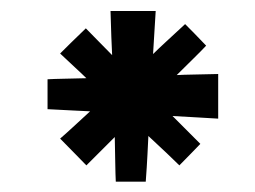

<svg xmlns="http://www.w3.org/2000/svg" viewBox="-20 -705 475 357"><path d="M264.6 -604.5C266.6 -640.6 268.6 -667 269.5 -684.6C232.4 -684.6 204.1 -684.6 185.5 -684.6C186.5 -648.4 187.5 -621.1 188.5 -602.5C166 -625 150.4 -641.6 139.6 -652.3C118.2 -631.8 102.5 -616.2 91.8 -605.5C113.3 -585 129.9 -570.3 140.6 -559.6C108.4 -558.6 85 -558.6 68.4 -557.6C68.4 -533.2 68.4 -514.6 68.4 -502C103.5 -500 129.9 -499 147.5 -498C123 -475.6 104.5 -458 91.8 -447.3C114.3 -424.8 129.9 -408.2 140.6 -397.5C164.1 -420.9 181.6 -438.5 193.4 -450.2C194.3 -413.1 194.3 -385.7 195.3 -367.2C219.7 -367.2 238.3 -367.2 251 -367.2C253.9 -405.3 254.9 -433.6 255.9 -452.1C282.2 -427.7 300.8 -410.2 313.5 -397.5C331.1 -415 343.8 -428.7 352.5 -437.5C330.1 -460 312.5 -477.5 300.8 -489.3C338.9 -487.3 367.2 -485.4 385.7 -484.4C385.7 -521.5 385.7 -548.8 385.7 -567.4C351.6 -566.4 325.2 -566.4 308.6 -565.4C333 -589.8 351.6 -607.4 363.3 -620.1C346.7 -637.7 333 -651.4 324.2 -660.2C297.9 -635.7 277.3 -617.2 264.6 -604.5Z"/></svg>

Font: DropForged
Style: Regular
Weight: 400
Designer: Antoine
Version: Version 1.0